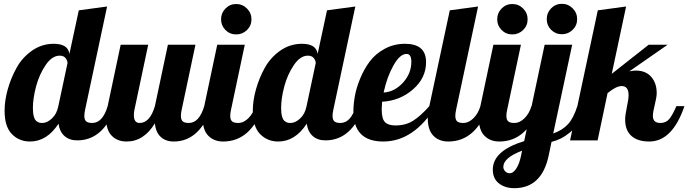

<svg xmlns="http://www.w3.org/2000/svg" viewBox="-20 -734 3599 1004"><path d="M4 -155Q4 -208 20.5 -267Q37 -326 67 -380Q97 -434 148 -469.5Q199 -505 261 -505Q336 -505 343 -452L392 -680L540 -700L425 -160Q421 -143 421 -128Q421 -108 430.5 -99.5Q440 -91 462 -91Q517 -91 543 -179H585Q522 0 384 0Q343 0 317.5 -22.5Q292 -45 286 -87Q225 6 137 6Q80 6 42 -33Q4 -72 4 -155ZM152 -169Q152 -142 157 -124.5Q162 -107 171 -100.5Q180 -94 186 -92.5Q192 -91 202 -91Q226 -91 251.5 -114.5Q277 -138 285 -179L333 -404Q333 -417 323 -430Q313 -443 292 -443Q252 -443 218.5 -393.5Q185 -344 168.5 -281.5Q152 -219 152 -169Z M535 -114Q535 -141 543 -179L611 -500H755L683 -160Q680 -145 680 -132Q680 -91 710 -91Q764 -91 790 -179L858 -500H1002L930 -160Q926 -143 926 -128Q926 -108 935.5 -99.5Q945 -91 967 -91Q1022 -91 1048 -179H1090Q1025 6 889 6Q846 6 820 -18.5Q794 -43 790 -89Q732 6 642 6Q594 6 564.5 -24Q535 -54 535 -114Z M1040 -114Q1040 -141 1048 -179L1116 -500H1260L1188 -160Q1184 -143 1184 -128Q1184 -108 1193.5 -99.5Q1203 -91 1225 -91Q1254 -91 1279 -116Q1304 -141 1315 -179H1357Q1292 6 1147 6Q1099 6 1069.5 -24Q1040 -54 1040 -114ZM1159 -577Q1136 -600 1136 -633Q1136 -666 1159 -689.5Q1182 -713 1215 -713Q1248 -713 1271.5 -689.5Q1295 -666 1295 -633Q1295 -600 1271.5 -577Q1248 -554 1215 -554Q1182 -554 1159 -577Z M1302 -155Q1302 -208 1318.5 -267Q1335 -326 1365 -380Q1395 -434 1446 -469.5Q1497 -505 1559 -505Q1634 -505 1641 -452L1690 -680L1838 -700L1723 -160Q1719 -143 1719 -128Q1719 -108 1728.5 -99.5Q1738 -91 1760 -91Q1815 -91 1841 -179H1883Q1820 0 1682 0Q1641 0 1615.5 -22.5Q1590 -45 1584 -87Q1523 6 1435 6Q1378 6 1340 -33Q1302 -72 1302 -155ZM1450 -169Q1450 -142 1455 -124.5Q1460 -107 1469 -100.5Q1478 -94 1484 -92.5Q1490 -91 1500 -91Q1524 -91 1549.5 -114.5Q1575 -138 1583 -179L1631 -404Q1631 -417 1621 -430Q1611 -443 1590 -443Q1550 -443 1516.5 -393.5Q1483 -344 1466.5 -281.5Q1450 -219 1450 -169Z M1828 -153Q1828 -190 1836 -233.5Q1844 -277 1864.5 -326Q1885 -375 1914.5 -414Q1944 -453 1992 -479Q2040 -505 2098 -505Q2208 -505 2208 -409Q2208 -326 2139.5 -266.5Q2071 -207 1978 -202Q1976 -174 1976 -162Q1976 -113 1993 -95.5Q2010 -78 2048 -78Q2102 -78 2141.5 -103.5Q2181 -129 2225 -179H2259Q2144 6 1984 6Q1828 6 1828 -153ZM1986 -250Q2044 -254 2087.5 -302Q2131 -350 2131 -411Q2131 -452 2106 -452Q2071 -452 2037 -391Q2003 -330 1986 -250Z M2217 -114Q2217 -141 2225 -179L2332 -680L2480 -700L2365 -160Q2361 -143 2361 -128Q2361 -108 2370.5 -99.5Q2380 -91 2402 -91Q2431 -91 2456 -116Q2481 -141 2492 -179H2534Q2469 6 2324 6Q2276 6 2246.5 -24Q2217 -54 2217 -114Z M2484 -114Q2484 -141 2492 -179L2560 -500H2704L2632 -160Q2628 -143 2628 -128Q2628 -108 2637.5 -99.5Q2647 -91 2669 -91Q2698 -91 2723 -116Q2748 -141 2759 -179H2801Q2736 6 2591 6Q2543 6 2513.5 -24Q2484 -54 2484 -114ZM2603 -577Q2580 -600 2580 -633Q2580 -666 2603 -689.5Q2626 -713 2659 -713Q2692 -713 2715.5 -689.5Q2739 -666 2739 -633Q2739 -600 2715.5 -577Q2692 -554 2659 -554Q2626 -554 2603 -577Z M2557 153Q2557 54 2721 4L2828 -500H2972L2873 -36Q2921 -53 2950 -84.5Q2979 -116 2999 -179H3041Q3027 -132 3006.5 -97Q2986 -62 2960.5 -41.5Q2935 -21 2913 -10Q2891 1 2864 8L2849 80Q2813 250 2669 250Q2621 250 2589 225Q2557 200 2557 153ZM2612 139Q2612 151 2621.5 161.5Q2631 172 2646 172Q2663 172 2679 148.5Q2695 125 2704 83L2710 54Q2612 91 2612 139ZM2862 -578Q2839 -601 2839 -634Q2839 -667 2862 -690.5Q2885 -714 2918 -714Q2951 -714 2974.5 -690.5Q2998 -667 2998 -634Q2998 -601 2974.5 -578Q2951 -555 2918 -555Q2885 -555 2862 -578Z M2961 0 3106 -680 3254 -700 3179 -348 3372 -500H3471L3271 -361Q3293 -365 3304 -365Q3357 -365 3385.5 -332Q3414 -299 3414 -248Q3414 -226 3404 -186.5Q3394 -147 3394 -128Q3394 -91 3433 -91Q3463 -91 3480 -112Q3497 -133 3517 -179H3559Q3496 6 3375 6Q3314 6 3281.5 -23.5Q3249 -53 3249 -108Q3249 -132 3258 -174Q3267 -216 3267 -236Q3267 -284 3231 -284Q3202 -284 3157 -247L3105 0Z"/></svg>

Font: Lobster Two
Style: Bold Italic
Weight: 700
Designer: Pablo Impallari
Foundry: Pablo Impallari. www.impallari.com
Version: Version 1.006